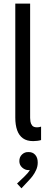

<svg xmlns="http://www.w3.org/2000/svg" viewBox="-20 -772 278 1061"><path d="M163.1 7.8Q128.4 7.8 106.7 -7.8Q85 -23.4 74.7 -52.5Q64.5 -81.5 64.5 -122.1V-752H146.5V-120.1Q146.5 -112.8 148.2 -100.6Q149.9 -88.4 157.7 -78.4Q165.5 -68.4 184.6 -68.4Q197.3 -68.4 207 -72.3V2Q197.8 4.9 185.5 6.3Q173.3 7.8 163.1 7.8ZM98.6 268.6 74.2 242.2 114.3 204.1Q124.5 194.3 133.1 184.3Q141.6 174.3 146.5 164.3Q151.4 154.3 150.4 144.5L166 142.6Q164.1 152.8 157 160.4Q149.9 168 136.7 168Q118.7 168 102.8 154.1Q86.9 140.1 86.9 118.2Q86.9 95.2 102.1 81.3Q117.2 67.4 136.7 68.4Q159.7 67.4 174.1 83Q188.5 98.6 188.5 126Q188.5 147.9 179.7 167.2Q170.9 186.5 159.7 201.2Q148.4 215.8 140.6 223.6Z"/></svg>

Font: Reddit Sans Condensed
Style: Regular
Weight: 400
Designer: Stephen Hutchings
Foundry: Reddit
Version: Version 1.014